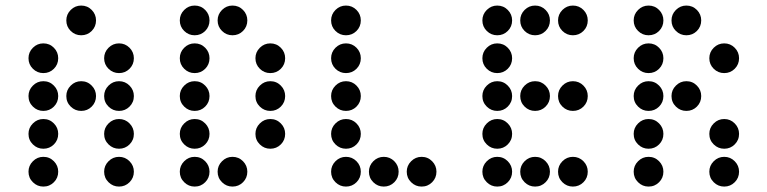

<svg xmlns="http://www.w3.org/2000/svg" viewBox="-20 -689 2774 694"><path d="M327.1 -615.2Q327.1 -592.8 311.5 -577.1Q295.9 -561.5 273.4 -561.5Q251.5 -561.5 235.6 -577.1Q219.7 -592.8 219.7 -615.2Q219.7 -637.2 235.6 -653.1Q251.5 -668.9 273.4 -668.9Q295.9 -668.9 311.5 -653.1Q327.1 -637.2 327.1 -615.2ZM190.4 -478.5Q190.4 -456.1 174.8 -440.4Q159.2 -424.8 136.7 -424.8Q114.7 -424.8 98.9 -440.4Q83 -456.1 83 -478.5Q83 -500.5 98.9 -516.4Q114.7 -532.2 136.7 -532.2Q159.2 -532.2 174.8 -516.4Q190.4 -500.5 190.4 -478.5ZM463.9 -478.5Q463.9 -456.1 448.2 -440.4Q432.6 -424.8 410.2 -424.8Q388.2 -424.8 372.3 -440.4Q356.4 -456.1 356.4 -478.5Q356.4 -500.5 372.3 -516.4Q388.2 -532.2 410.2 -532.2Q432.6 -532.2 448.2 -516.4Q463.9 -500.5 463.9 -478.5ZM190.4 -341.8Q190.4 -319.3 174.8 -303.7Q159.2 -288.1 136.7 -288.1Q114.7 -288.1 98.9 -303.7Q83 -319.3 83 -341.8Q83 -363.8 98.9 -379.6Q114.7 -395.5 136.7 -395.5Q159.2 -395.5 174.8 -379.6Q190.4 -363.8 190.4 -341.8ZM327.1 -341.8Q327.1 -319.3 311.5 -303.7Q295.9 -288.1 273.4 -288.1Q251.5 -288.1 235.6 -303.7Q219.7 -319.3 219.7 -341.8Q219.7 -363.8 235.6 -379.6Q251.5 -395.5 273.4 -395.5Q295.9 -395.5 311.5 -379.6Q327.1 -363.8 327.1 -341.8ZM463.9 -341.8Q463.9 -319.3 448.2 -303.7Q432.6 -288.1 410.2 -288.1Q388.2 -288.1 372.3 -303.7Q356.4 -319.3 356.4 -341.8Q356.4 -363.8 372.3 -379.6Q388.2 -395.5 410.2 -395.5Q432.6 -395.5 448.2 -379.6Q463.9 -363.8 463.9 -341.8ZM190.4 -205.1Q190.4 -182.6 174.8 -167Q159.2 -151.4 136.7 -151.4Q114.7 -151.4 98.9 -167Q83 -182.6 83 -205.1Q83 -227.1 98.9 -242.9Q114.7 -258.8 136.7 -258.8Q159.2 -258.8 174.8 -242.9Q190.4 -227.1 190.4 -205.1ZM463.9 -205.1Q463.9 -182.6 448.2 -167Q432.6 -151.4 410.2 -151.4Q388.2 -151.4 372.3 -167Q356.4 -182.6 356.4 -205.1Q356.4 -227.1 372.3 -242.9Q388.2 -258.8 410.2 -258.8Q432.6 -258.8 448.2 -242.9Q463.9 -227.1 463.9 -205.1ZM190.4 -68.4Q190.4 -45.9 174.8 -30.3Q159.2 -14.6 136.7 -14.6Q114.7 -14.6 98.9 -30.3Q83 -45.9 83 -68.4Q83 -90.3 98.9 -106.2Q114.7 -122.1 136.7 -122.1Q159.2 -122.1 174.8 -106.2Q190.4 -90.3 190.4 -68.4ZM463.9 -68.4Q463.9 -45.9 448.2 -30.3Q432.6 -14.6 410.2 -14.6Q388.2 -14.6 372.3 -30.3Q356.4 -45.9 356.4 -68.4Q356.4 -90.3 372.3 -106.2Q388.2 -122.1 410.2 -122.1Q432.6 -122.1 448.2 -106.2Q463.9 -90.3 463.9 -68.4Z M737.3 -615.2Q737.3 -592.8 721.7 -577.1Q706.1 -561.5 683.6 -561.5Q661.6 -561.5 645.8 -577.1Q629.9 -592.8 629.9 -615.2Q629.9 -637.2 645.8 -653.1Q661.6 -668.9 683.6 -668.9Q706.1 -668.9 721.7 -653.1Q737.3 -637.2 737.3 -615.2ZM874 -615.2Q874 -592.8 858.4 -577.1Q842.8 -561.5 820.3 -561.5Q798.3 -561.5 782.5 -577.1Q766.6 -592.8 766.6 -615.2Q766.6 -637.2 782.5 -653.1Q798.3 -668.9 820.3 -668.9Q842.8 -668.9 858.4 -653.1Q874 -637.2 874 -615.2ZM737.3 -478.5Q737.3 -456.1 721.7 -440.4Q706.1 -424.8 683.6 -424.8Q661.6 -424.8 645.8 -440.4Q629.9 -456.1 629.9 -478.5Q629.9 -500.5 645.8 -516.4Q661.6 -532.2 683.6 -532.2Q706.1 -532.2 721.7 -516.4Q737.3 -500.5 737.3 -478.5ZM1010.7 -478.5Q1010.7 -456.1 995.1 -440.4Q979.5 -424.8 957 -424.8Q935.1 -424.8 919.2 -440.4Q903.3 -456.1 903.3 -478.5Q903.3 -500.5 919.2 -516.4Q935.1 -532.2 957 -532.2Q979.5 -532.2 995.1 -516.4Q1010.7 -500.5 1010.7 -478.5ZM737.3 -341.8Q737.3 -319.3 721.7 -303.7Q706.1 -288.1 683.6 -288.1Q661.6 -288.1 645.8 -303.7Q629.9 -319.3 629.9 -341.8Q629.9 -363.8 645.8 -379.6Q661.6 -395.5 683.6 -395.5Q706.1 -395.5 721.7 -379.6Q737.3 -363.8 737.3 -341.8ZM1010.7 -341.8Q1010.7 -319.3 995.1 -303.7Q979.5 -288.1 957 -288.1Q935.1 -288.1 919.2 -303.7Q903.3 -319.3 903.3 -341.8Q903.3 -363.8 919.2 -379.6Q935.1 -395.5 957 -395.5Q979.5 -395.5 995.1 -379.6Q1010.7 -363.8 1010.7 -341.8ZM737.3 -205.1Q737.3 -182.6 721.7 -167Q706.1 -151.4 683.6 -151.4Q661.6 -151.4 645.8 -167Q629.9 -182.6 629.9 -205.1Q629.9 -227.1 645.8 -242.9Q661.6 -258.8 683.6 -258.8Q706.1 -258.8 721.7 -242.9Q737.3 -227.1 737.3 -205.1ZM1010.7 -205.1Q1010.7 -182.6 995.1 -167Q979.5 -151.4 957 -151.4Q935.1 -151.4 919.2 -167Q903.3 -182.6 903.3 -205.1Q903.3 -227.1 919.2 -242.9Q935.1 -258.8 957 -258.8Q979.5 -258.8 995.1 -242.9Q1010.7 -227.1 1010.7 -205.1ZM737.3 -68.4Q737.3 -45.9 721.7 -30.3Q706.1 -14.6 683.6 -14.6Q661.6 -14.6 645.8 -30.3Q629.9 -45.9 629.9 -68.4Q629.9 -90.3 645.8 -106.2Q661.6 -122.1 683.6 -122.1Q706.1 -122.1 721.7 -106.2Q737.3 -90.3 737.3 -68.4ZM874 -68.4Q874 -45.9 858.4 -30.3Q842.8 -14.6 820.3 -14.6Q798.3 -14.6 782.5 -30.3Q766.6 -45.9 766.6 -68.4Q766.6 -90.3 782.5 -106.2Q798.3 -122.1 820.3 -122.1Q842.8 -122.1 858.4 -106.2Q874 -90.3 874 -68.4Z M1284.2 -615.2Q1284.2 -592.8 1268.6 -577.1Q1252.9 -561.5 1230.5 -561.5Q1208.5 -561.5 1192.6 -577.1Q1176.8 -592.8 1176.8 -615.2Q1176.8 -637.2 1192.6 -653.1Q1208.5 -668.9 1230.5 -668.9Q1252.9 -668.9 1268.6 -653.1Q1284.2 -637.2 1284.2 -615.2ZM1284.2 -478.5Q1284.2 -456.1 1268.6 -440.4Q1252.9 -424.8 1230.5 -424.8Q1208.5 -424.8 1192.6 -440.4Q1176.8 -456.1 1176.8 -478.5Q1176.8 -500.5 1192.6 -516.4Q1208.5 -532.2 1230.5 -532.2Q1252.9 -532.2 1268.6 -516.4Q1284.2 -500.5 1284.2 -478.5ZM1284.2 -341.8Q1284.2 -319.3 1268.6 -303.7Q1252.9 -288.1 1230.5 -288.1Q1208.5 -288.1 1192.6 -303.7Q1176.8 -319.3 1176.8 -341.8Q1176.8 -363.8 1192.6 -379.6Q1208.5 -395.5 1230.5 -395.5Q1252.9 -395.5 1268.6 -379.6Q1284.2 -363.8 1284.2 -341.8ZM1284.2 -205.1Q1284.2 -182.6 1268.6 -167Q1252.9 -151.4 1230.5 -151.4Q1208.5 -151.4 1192.6 -167Q1176.8 -182.6 1176.8 -205.1Q1176.8 -227.1 1192.6 -242.9Q1208.5 -258.8 1230.5 -258.8Q1252.9 -258.8 1268.6 -242.9Q1284.2 -227.1 1284.2 -205.1ZM1284.2 -68.4Q1284.2 -45.9 1268.6 -30.3Q1252.9 -14.6 1230.5 -14.6Q1208.5 -14.6 1192.6 -30.3Q1176.8 -45.9 1176.8 -68.4Q1176.8 -90.3 1192.6 -106.2Q1208.5 -122.1 1230.5 -122.1Q1252.9 -122.1 1268.6 -106.2Q1284.2 -90.3 1284.2 -68.4ZM1420.9 -68.4Q1420.9 -45.9 1405.3 -30.3Q1389.6 -14.6 1367.2 -14.6Q1345.2 -14.6 1329.3 -30.3Q1313.5 -45.9 1313.5 -68.4Q1313.5 -90.3 1329.3 -106.2Q1345.2 -122.1 1367.2 -122.1Q1389.6 -122.1 1405.3 -106.2Q1420.9 -90.3 1420.9 -68.4ZM1557.6 -68.4Q1557.6 -45.9 1542 -30.3Q1526.4 -14.6 1503.9 -14.6Q1481.9 -14.6 1466.1 -30.3Q1450.2 -45.9 1450.2 -68.4Q1450.2 -90.3 1466.1 -106.2Q1481.9 -122.1 1503.9 -122.1Q1526.4 -122.1 1542 -106.2Q1557.6 -90.3 1557.6 -68.4Z M1831.1 -615.2Q1831.1 -592.8 1815.4 -577.1Q1799.8 -561.5 1777.3 -561.5Q1755.4 -561.5 1739.5 -577.1Q1723.6 -592.8 1723.6 -615.2Q1723.6 -637.2 1739.5 -653.1Q1755.4 -668.9 1777.3 -668.9Q1799.8 -668.9 1815.4 -653.1Q1831.1 -637.2 1831.1 -615.2ZM1967.8 -615.2Q1967.8 -592.8 1952.1 -577.1Q1936.5 -561.5 1914.1 -561.5Q1892.1 -561.5 1876.2 -577.1Q1860.4 -592.8 1860.4 -615.2Q1860.4 -637.2 1876.2 -653.1Q1892.1 -668.9 1914.1 -668.9Q1936.5 -668.9 1952.1 -653.1Q1967.8 -637.2 1967.8 -615.2ZM2104.5 -615.2Q2104.5 -592.8 2088.9 -577.1Q2073.2 -561.5 2050.8 -561.5Q2028.8 -561.5 2012.9 -577.1Q1997.1 -592.8 1997.1 -615.2Q1997.1 -637.2 2012.9 -653.1Q2028.8 -668.9 2050.8 -668.9Q2073.2 -668.9 2088.9 -653.1Q2104.5 -637.2 2104.5 -615.2ZM1831.1 -478.5Q1831.1 -456.1 1815.4 -440.4Q1799.8 -424.8 1777.3 -424.8Q1755.4 -424.8 1739.5 -440.4Q1723.6 -456.1 1723.6 -478.5Q1723.6 -500.5 1739.5 -516.4Q1755.4 -532.2 1777.3 -532.2Q1799.8 -532.2 1815.4 -516.4Q1831.1 -500.5 1831.1 -478.5ZM1831.1 -341.8Q1831.1 -319.3 1815.4 -303.7Q1799.8 -288.1 1777.3 -288.1Q1755.4 -288.1 1739.5 -303.7Q1723.6 -319.3 1723.6 -341.8Q1723.6 -363.8 1739.5 -379.6Q1755.4 -395.5 1777.3 -395.5Q1799.8 -395.5 1815.4 -379.6Q1831.1 -363.8 1831.1 -341.8ZM1967.8 -341.8Q1967.8 -319.3 1952.1 -303.7Q1936.5 -288.1 1914.1 -288.1Q1892.1 -288.1 1876.2 -303.7Q1860.4 -319.3 1860.4 -341.8Q1860.4 -363.8 1876.2 -379.6Q1892.1 -395.5 1914.1 -395.5Q1936.5 -395.5 1952.1 -379.6Q1967.8 -363.8 1967.8 -341.8ZM2104.5 -341.8Q2104.5 -319.3 2088.9 -303.7Q2073.2 -288.1 2050.8 -288.1Q2028.8 -288.1 2012.9 -303.7Q1997.1 -319.3 1997.1 -341.8Q1997.1 -363.8 2012.9 -379.6Q2028.8 -395.5 2050.8 -395.5Q2073.2 -395.5 2088.9 -379.6Q2104.5 -363.8 2104.5 -341.8ZM1831.1 -205.1Q1831.1 -182.6 1815.4 -167Q1799.8 -151.4 1777.3 -151.4Q1755.4 -151.4 1739.5 -167Q1723.6 -182.6 1723.6 -205.1Q1723.6 -227.1 1739.5 -242.9Q1755.4 -258.8 1777.3 -258.8Q1799.8 -258.8 1815.4 -242.9Q1831.1 -227.1 1831.1 -205.1ZM1831.1 -68.4Q1831.1 -45.9 1815.4 -30.3Q1799.8 -14.6 1777.3 -14.6Q1755.4 -14.6 1739.5 -30.3Q1723.6 -45.9 1723.6 -68.4Q1723.6 -90.3 1739.5 -106.2Q1755.4 -122.1 1777.3 -122.1Q1799.8 -122.1 1815.4 -106.2Q1831.1 -90.3 1831.1 -68.4ZM1967.8 -68.4Q1967.8 -45.9 1952.1 -30.3Q1936.5 -14.6 1914.1 -14.6Q1892.1 -14.6 1876.2 -30.3Q1860.4 -45.9 1860.4 -68.4Q1860.4 -90.3 1876.2 -106.2Q1892.1 -122.1 1914.1 -122.1Q1936.5 -122.1 1952.1 -106.2Q1967.8 -90.3 1967.8 -68.4ZM2104.5 -68.4Q2104.5 -45.9 2088.9 -30.3Q2073.2 -14.6 2050.8 -14.6Q2028.8 -14.6 2012.9 -30.3Q1997.1 -45.9 1997.1 -68.4Q1997.1 -90.3 2012.9 -106.2Q2028.8 -122.1 2050.8 -122.1Q2073.2 -122.1 2088.9 -106.2Q2104.5 -90.3 2104.5 -68.4Z M2377.9 -615.2Q2377.9 -592.8 2362.3 -577.1Q2346.7 -561.5 2324.2 -561.5Q2302.2 -561.5 2286.4 -577.1Q2270.5 -592.8 2270.5 -615.2Q2270.5 -637.2 2286.4 -653.1Q2302.2 -668.9 2324.2 -668.9Q2346.7 -668.9 2362.3 -653.1Q2377.9 -637.2 2377.9 -615.2ZM2514.6 -615.2Q2514.6 -592.8 2499 -577.1Q2483.4 -561.5 2460.9 -561.5Q2439 -561.5 2423.1 -577.1Q2407.2 -592.8 2407.2 -615.2Q2407.2 -637.2 2423.1 -653.1Q2439 -668.9 2460.9 -668.9Q2483.4 -668.9 2499 -653.1Q2514.6 -637.2 2514.6 -615.2ZM2377.9 -478.5Q2377.9 -456.1 2362.3 -440.4Q2346.7 -424.8 2324.2 -424.8Q2302.2 -424.8 2286.4 -440.4Q2270.5 -456.1 2270.5 -478.5Q2270.5 -500.5 2286.4 -516.4Q2302.2 -532.2 2324.2 -532.2Q2346.7 -532.2 2362.3 -516.4Q2377.9 -500.5 2377.9 -478.5ZM2651.4 -478.5Q2651.4 -456.1 2635.7 -440.4Q2620.1 -424.8 2597.7 -424.8Q2575.7 -424.8 2559.8 -440.4Q2543.9 -456.1 2543.9 -478.5Q2543.9 -500.5 2559.8 -516.4Q2575.7 -532.2 2597.7 -532.2Q2620.1 -532.2 2635.7 -516.4Q2651.4 -500.5 2651.4 -478.5ZM2377.9 -341.8Q2377.9 -319.3 2362.3 -303.7Q2346.7 -288.1 2324.2 -288.1Q2302.2 -288.1 2286.4 -303.7Q2270.5 -319.3 2270.5 -341.8Q2270.5 -363.8 2286.4 -379.6Q2302.2 -395.5 2324.2 -395.5Q2346.7 -395.5 2362.3 -379.6Q2377.9 -363.8 2377.9 -341.8ZM2514.6 -341.8Q2514.6 -319.3 2499 -303.7Q2483.4 -288.1 2460.9 -288.1Q2439 -288.1 2423.1 -303.7Q2407.2 -319.3 2407.2 -341.8Q2407.2 -363.8 2423.1 -379.6Q2439 -395.5 2460.9 -395.5Q2483.4 -395.5 2499 -379.6Q2514.6 -363.8 2514.6 -341.8ZM2377.9 -205.1Q2377.9 -182.6 2362.3 -167Q2346.7 -151.4 2324.2 -151.4Q2302.2 -151.4 2286.4 -167Q2270.5 -182.6 2270.5 -205.1Q2270.5 -227.1 2286.4 -242.9Q2302.2 -258.8 2324.2 -258.8Q2346.7 -258.8 2362.3 -242.9Q2377.9 -227.1 2377.9 -205.1ZM2651.4 -205.1Q2651.4 -182.6 2635.7 -167Q2620.1 -151.4 2597.7 -151.4Q2575.7 -151.4 2559.8 -167Q2543.9 -182.6 2543.9 -205.1Q2543.9 -227.1 2559.8 -242.9Q2575.7 -258.8 2597.7 -258.8Q2620.1 -258.8 2635.7 -242.9Q2651.4 -227.1 2651.4 -205.1ZM2377.9 -68.4Q2377.9 -45.9 2362.3 -30.3Q2346.7 -14.6 2324.2 -14.6Q2302.2 -14.6 2286.4 -30.3Q2270.5 -45.9 2270.5 -68.4Q2270.5 -90.3 2286.4 -106.2Q2302.2 -122.1 2324.2 -122.1Q2346.7 -122.1 2362.3 -106.2Q2377.9 -90.3 2377.9 -68.4ZM2651.4 -68.4Q2651.4 -45.9 2635.7 -30.3Q2620.1 -14.6 2597.7 -14.6Q2575.7 -14.6 2559.8 -30.3Q2543.9 -45.9 2543.9 -68.4Q2543.9 -90.3 2559.8 -106.2Q2575.7 -122.1 2597.7 -122.1Q2620.1 -122.1 2635.7 -106.2Q2651.4 -90.3 2651.4 -68.4Z"/></svg>

Font: DatDot
Style: Regular
Weight: 400
Designer: GGBot
Version: 1.00